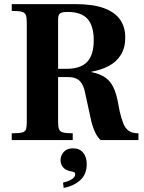

<svg xmlns="http://www.w3.org/2000/svg" viewBox="-20 -680 700 932"><path d="M37 0V-33Q72 -33 87.5 -37Q103 -41 106.5 -53Q110 -65 110 -89V-570Q110 -595 105.5 -607Q101 -619 85.5 -623Q70 -627 37 -627V-660H345Q430 -660 483 -641Q536 -622 562 -586Q588 -550 588 -498Q588 -448 566.5 -413.5Q545 -379 507.5 -359.5Q470 -340 424 -332V-330Q467 -321 492 -303Q517 -285 531 -255Q545 -225 553 -181L561 -139Q569 -105 578.5 -81Q588 -57 605 -45Q622 -33 652 -33V0H469Q455 -11 443 -35.5Q431 -60 423 -92L393 -230Q386 -267 367.5 -286.5Q349 -306 309 -306H262V-89Q262 -65 266.5 -53Q271 -41 286.5 -37Q302 -33 333 -33V0ZM262 -346H303Q371 -346 403 -379.5Q435 -413 435 -485Q435 -554 405 -588Q375 -622 309 -622Q279 -622 270.5 -614Q262 -606 262 -585ZM289 232 286 206Q305 203 325 192Q345 181 345 166Q345 159 341 156.5Q337 154 326 152Q301 148 287.5 133.5Q274 119 274 97Q274 75 289.5 57.5Q305 40 334 40Q367 40 384 61.5Q401 83 401 116Q401 167 368.5 195.5Q336 224 289 232Z"/></svg>

Font: Frank Ruhl Libre
Style: Bold
Weight: 700
Designer: Yanek Iontef
Foundry: Fontef
Version: Version 6.004